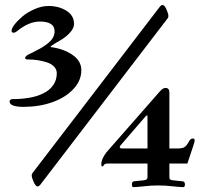

<svg xmlns="http://www.w3.org/2000/svg" viewBox="-20 -731 811 771"><path d="M107.4 -27.3Q107.4 -33.2 111.3 -37.1L621.1 -703.1Q627 -710.9 632.8 -710.9Q641.6 -710.9 650.4 -688.5Q656.2 -675.8 656.2 -666Q656.2 -660.2 652.3 -656.2L142.6 9.8Q136.7 17.6 130.9 17.6Q122.1 17.6 113.3 -4.9Q107.4 -17.6 107.4 -27.3ZM386.7 -72.3Q386.7 -91.8 407.2 -119.1L623 -365.2Q634.8 -377.9 644.5 -377.9Q660.2 -377.9 660.2 -359.4V-134.8H692.4Q710.9 -134.8 719.7 -139.6Q728.5 -144.5 737.3 -160.2Q744.1 -174.8 753.9 -174.8Q761.7 -174.8 761.7 -168Q761.7 -161.1 755.9 -144.5L732.4 -74.2H660.2V-19.5Q660.2 -11.7 664.1 -9.8Q668 -7.8 675.8 -6.8L712.9 -2.9Q722.7 -2 722.7 9.8Q722.7 20.5 714.8 20.5Q705.1 20.5 668 16.6Q644.5 13.7 615.2 13.7Q586.9 13.7 562.5 16.6Q526.4 20.5 515.6 20.5Q509.8 20.5 509.8 9.8Q509.8 -2 517.6 -2.9L555.7 -6.8Q560.5 -7.8 563.5 -8.3Q566.4 -8.8 569.3 -11.2Q572.3 -13.7 572.3 -19.5V-74.2H410.2Q400.4 -74.2 396.5 -67.4Q394.5 -62.5 391.6 -62.5Q386.7 -62.5 386.7 -72.3ZM460.9 -140.6Q460.9 -134.8 471.7 -134.8H572.3V-261.7Q572.3 -267.6 570.3 -267.6Q568.4 -267.6 564.5 -263.7L466.8 -150.4Q460.9 -144.5 460.9 -140.6ZM722.7 9.8ZM31.2 -333Q66.4 -333 97.7 -338.4Q128.9 -343.8 153.8 -356Q178.7 -368.2 193.4 -388.7Q208 -409.2 208 -436.5Q208 -452.1 197.3 -463.4Q186.5 -474.6 168.5 -480.5Q150.4 -486.3 131.8 -489.3Q113.3 -492.2 91.8 -492.2Q81.1 -492.2 81.1 -497.6Q81.1 -502.9 86.4 -507.3Q91.8 -511.7 109.4 -519.5Q128.9 -529.3 142.1 -536.6Q155.3 -543.9 169.9 -555.2Q184.6 -566.4 191.9 -578.6Q199.2 -590.8 199.2 -605.5Q199.2 -644.5 139.6 -644.5Q95.7 -644.5 47.9 -605.5Q40 -599.6 35.2 -599.6Q26.4 -599.6 26.4 -607.4Q26.4 -617.2 38.6 -632.8Q50.8 -648.4 70.3 -665Q89.8 -681.6 118.7 -694.3Q147.5 -707 174.8 -707Q215.8 -707 246.6 -688Q277.3 -668.9 277.3 -634.8Q277.3 -618.2 261.7 -600.6Q246.1 -583 222.7 -569.3Q199.2 -556.6 183.6 -544.9V-542Q235.4 -535.2 271 -510.7Q306.6 -486.3 306.6 -449.2Q306.6 -407.2 274.4 -373Q242.2 -338.9 189.5 -320.3Q136.7 -301.8 73.2 -301.8Q48.8 -301.8 33.7 -307.1Q18.6 -312.5 18.6 -322.8Q18.6 -333 31.2 -333Z"/></svg>

Font: Monomakh Unicode TT
Style: Medium
Weight: 500
Designer: Alexey Kryukov, Aleksandr Andreev
Version: Version 1.1